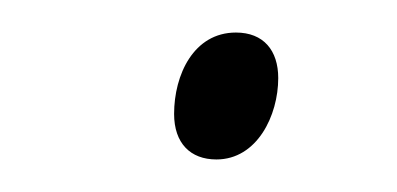

<svg xmlns="http://www.w3.org/2000/svg" viewBox="-20 -391 244 118"><path d="M113 -293C138 -293 151 -320 151 -343C151 -360 142 -371 125 -371C99 -371 87 -345 87 -321C87 -303 97 -293 113 -293Z"/></svg>

Font: Noto Sans SemiCondensed ExtraLight
Style: Italic
Weight: 200
Width: 4
Italic angle: -12°
Designer: Monotype Design Team
Foundry: Monotype Imaging Inc.
Version: Version 2.013